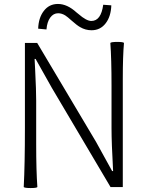

<svg xmlns="http://www.w3.org/2000/svg" viewBox="-20 -946 747 971"><path d="M135 5Q105 5 100 0Q106 -113 106 -300V-729H168L466 -228L547 -81H552Q544 -225 544 -297V-513Q544 -648 538 -729Q543 -734 573 -734Q603 -734 607 -729Q601 -662 601 -547V-364V0H539L242 -502L160 -648H155Q156 -628 158 -588Q163 -489 163 -437V-218Q163 -81 169 0Q165 5 135 5ZM443 -793Q412 -793 385 -809Q369 -818 342 -842Q321 -861 310 -868Q292 -879 274 -879Q250 -879 234 -857Q218 -835 215 -797L173 -801Q175 -856 201 -890Q228 -926 273 -926Q320 -926 367 -883Q370 -880 377 -875Q417 -840 442 -840Q491 -840 502 -922L543 -919Q541 -863 515 -829Q488 -793 443 -793Z"/></svg>

Font: GenSekiGothic TW L
Style: Regular
Weight: 300
Version: Version 1.501;PS 1;hotconv 16.6.51;makeotf.lib2.5.65220